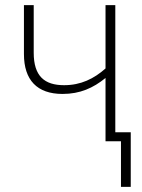

<svg xmlns="http://www.w3.org/2000/svg" viewBox="-20 -549 552 746"><path d="M428 -529H390V-283C345 -243 294 -218 229 -218C153 -218 111 -253 111 -344V-529H73V-339C73 -238 124 -184 223 -184C291 -184 342 -207 390 -246V0H450V177H488V-35H428Z"/></svg>

Font: Noto Sans SemiCondensed ExtraLight
Style: Regular
Weight: 200
Width: 4
Designer: Monotype Design Team
Foundry: Monotype Imaging Inc.
Version: Version 2.013